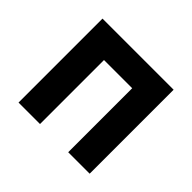

<svg xmlns="http://www.w3.org/2000/svg" viewBox="-126 -678 837 837"><g transform="rotate(45 293.0 -259.0)"><path d="M379.9 0V-394.5H206.1V0H73.7V-517.6H512.2V0Z"/></g></svg>

Font: Cascadia Mono PL
Style: Bold
Weight: 700
Monospace: yes
Designer: Aaron Bell
Foundry: Saja Typeworks
Version: Version 2404.023; ttfautohint (v1.8.4)